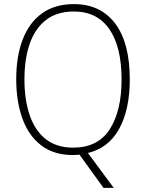

<svg xmlns="http://www.w3.org/2000/svg" viewBox="-20 -745 711 935"><path d="M612 -358Q612 -212 560.5 -118Q509 -24 408 0L534 170H484L367 8Q349 10 335 10Q241 10 179.5 -38Q118 -86 88.5 -169.5Q59 -253 59 -359Q59 -472 91 -554Q123 -636 185.5 -680.5Q248 -725 340 -725Q469 -725 540.5 -631Q612 -537 612 -358ZM99 -359Q99 -258 125 -183Q151 -108 203.5 -67Q256 -26 336 -26Q457 -26 514.5 -115.5Q572 -205 572 -358Q572 -517 512.5 -603Q453 -689 340 -689Q258 -689 204.5 -648Q151 -607 125 -532.5Q99 -458 99 -359Z"/></svg>

Font: Noto Sans Gujarati UI SemiCondensed ExtraLight
Style: Regular
Weight: 200
Width: 4
Designer: Jelle Bosma - Monotype Design Team, Universal Thirst
Foundry: Monotype Imaging Inc.
Version: Version 2.106; ttfautohint (v1.8.4.7-5d5b)